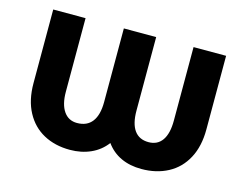

<svg xmlns="http://www.w3.org/2000/svg" viewBox="-80 -655 1006 790"><g transform="rotate(15 423.0 -260.0)"><path d="M56.6 -530.3H194.3V-216.8Q194.3 -163.6 214.6 -134Q234.9 -104.5 271.5 -104.5Q314 -104.5 335.7 -133.1Q357.4 -161.6 357.4 -216.8V-530.3H495.1V-216.8Q495.1 -161.6 515.6 -133.1Q536.1 -104.5 576.2 -104.5Q614.3 -104.5 634.3 -133.3Q654.3 -162.1 654.3 -216.8V-530.3H793V-216.8Q793 -144.5 765.6 -93.5Q738.3 -42.5 689.2 -16.4Q640.1 9.8 576.2 9.8Q527.3 9.8 489.3 -7.8Q451.2 -25.4 425.8 -60.5Q399.9 -25.9 360.1 -8.1Q320.3 9.8 271.5 9.8Q208 9.8 159.7 -16.4Q111.3 -42.5 84 -93.5Q56.6 -144.5 56.6 -216.8Z"/></g></svg>

Font: Pretendard Std
Style: Bold
Weight: 700
Designer: Base glyphs from Inter by Rasmus Andersson; Hangeul glyphs from Noto Sans CJK(Source Han Sans) by Jang Soo-young and Kan
Foundry: Kil Hyung-jin
Version: Version 1.309